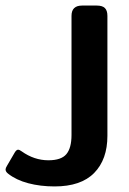

<svg xmlns="http://www.w3.org/2000/svg" viewBox="-146 -500 465 690"><path d="M-117 124Q-126 117 -126 109Q-126 104 -121 96L-93 48Q-87 38 -81 38Q-76 38 -68 44Q-23 76 28 76Q74 76 92.5 54Q111 32 111 -15V-443Q111 -480 149 -480H202Q222 -480 231 -471Q240 -462 240 -443V-12Q240 73 192.5 121.5Q145 170 50 170Q-1 170 -44.5 158.5Q-88 147 -117 124Z"/></svg>

Font: Mitr
Style: Regular
Weight: 400
Designer: Thanarat Vachiruckul
Foundry: Cadson Demak
Version: Version 1.003